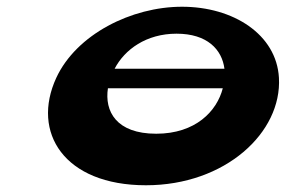

<svg xmlns="http://www.w3.org/2000/svg" viewBox="-20 -552 888 570"><path d="M646.3 -348H320.3C350 -405 414.2 -452 504.2 -452C595.2 -452 639 -405 646.3 -348ZM300.4 -290H641.4C624 -222 560.7 -155 443.7 -155C324.7 -155 290 -222 300.4 -290ZM147.1 -321C72.3 -159 170.3 -2 413.3 -2C649.3 -2 817.3 -159 808.1 -321C800.9 -450 672.4 -532 520.4 -532C370.4 -532 206.9 -450 147.1 -321Z"/></svg>

Font: Hussar Milosc
Style: Obl
Weight: 700
Foundry: Cannot Into Space Fonts
Version: Version 1.02